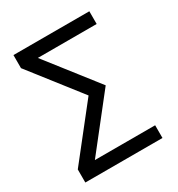

<svg xmlns="http://www.w3.org/2000/svg" viewBox="-167 -807 849 916"><g transform="rotate(-30 257.0 -349.0)"><path d="M461 0H36V-72L257 -352L43 -626V-698H461V-628H137L352 -353L129 -70H461Z"/></g></svg>

Font: IBM Plex Sans Condensed
Style: Regular
Weight: 400
Width: 3
Designer: Mike Abbink, Paul van der Laan, Pieter van Rosmalen
Foundry: Bold Monday
Version: Version 3.201